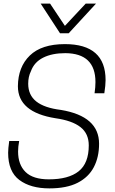

<svg xmlns="http://www.w3.org/2000/svg" viewBox="-20 -1033 634 1062"><path d="M253 9Q149 9 87 -37.5Q25 -84 25 -188Q25 -211 31 -253H86Q80 -221 80 -195Q80 -122 121.5 -81.5Q163 -41 250 -41Q359 -41 415 -85.5Q471 -130 471 -229Q471 -294 425 -330Q379 -366 287 -379Q79 -412 79 -556Q80 -663 145 -726Q210 -789 339 -789Q564 -789 564 -590Q564 -562 557 -517H503Q508 -551 508 -579Q508 -738 341 -739Q268 -739 218.5 -714Q169 -689 151 -639Q136 -609 136 -570Q136 -507 181 -471.5Q226 -436 317 -425Q528 -390 528 -238Q528 -164 499 -108.5Q470 -53 409.5 -22Q349 9 253 9ZM360 -849H312L205 -1013H257L339 -890L454 -1013H511Z"/></svg>

Font: Tanohe Sans Light
Style: Italic
Weight: 300
Designer: Village Type and Design LLC & Cristiano Sobral
Foundry: Cooper Hewitt Smithsonian Design Museum
Version: Version 1.00;September 29, 2021;FontCreator 13.0.0.2655 64-b